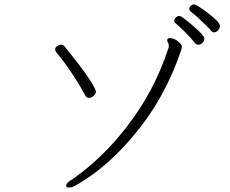

<svg xmlns="http://www.w3.org/2000/svg" viewBox="-20 -838 1040 867"><path d="M908 -726Q924 -711 931 -701.5Q938 -692 947.5 -692Q957 -692 965 -701.5Q973 -711 973 -721Q973 -738 920 -778Q899 -795 880.5 -806.5Q862 -818 855 -818Q848 -818 841.5 -812Q835 -806 835 -798.5Q835 -791 842 -785Q865 -768 908 -726ZM861 -643Q867 -636 876.5 -636Q886 -636 894.5 -645Q903 -654 903 -665Q903 -676 858 -716Q840 -732 823.5 -745Q807 -758 800.5 -762Q794 -766 787.5 -766Q781 -766 774 -759Q767 -752 767 -744.5Q767 -737 779 -727.5Q791 -718 817 -692Q843 -666 861 -643ZM279 0Q279 9 290 9Q301 9 313 4Q325 -1 366 -28Q474 -97 580 -222Q722 -388 797 -608Q801 -619 801 -628.5Q801 -638 783 -652Q765 -666 747 -666Q735 -666 735 -655Q735 -651 738.5 -646Q742 -641 742 -635Q742 -629 742 -626Q742 -623 740 -619Q675 -421 548 -260Q493 -190 441.5 -140.5Q390 -91 351 -61Q312 -31 295.5 -21Q279 -11 279 0ZM413 -424Q413 -435 382 -483Q351 -531 270 -630Q266 -636 256.5 -636Q247 -636 238 -629.5Q229 -623 229 -616Q229 -609 234 -602Q306 -516 366 -405Q371 -396 381.5 -396Q392 -396 402.5 -404.5Q413 -413 413 -424Z"/></svg>

Font: LXGW WenKai Mono TC Light
Style: Regular
Weight: 300
Designer: LXGW / Fontworks Inc.
Foundry: LXGW / Fontworks Inc.
Version: Version 1.330